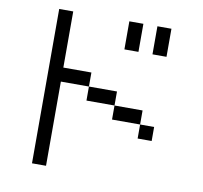

<svg xmlns="http://www.w3.org/2000/svg" viewBox="-95 -1020 1190 1123"><g transform="rotate(10 500.0 -458.5)"><path d="M750 -916.7H833.3V-750H750ZM750 -416.7V-333.3H583.3V-416.7ZM750 -333.3H833.3V-250H750ZM166.7 0V-916.7H250V-583.3H416.7V-500H250V0ZM666.7 -750H583.3V-916.7H666.7ZM416.7 -416.7V-500H583.3V-416.7Z"/></g></svg>

Font: GalmuriMono11 Regular
Style: Regular
Weight: 400
Designer: Lee Minseo (quiple)
Version: Version 2.399;hotconv 1.1.1;makeotfexe 2.6.0 DEVELOPMENT